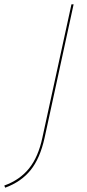

<svg xmlns="http://www.w3.org/2000/svg" viewBox="-77 -678 405 892"><path d="M255 -658H265L130 -37Q109 58 65 112.5Q21 167 -53 194L-57 184Q15 158 58 104.5Q101 51 120 -39Z"/></svg>

Font: Ysabeau Infant Hairline
Style: Italic
Weight: 100
Italic angle: -12°
Designer: Christian Thalmann (Catharsis Fonts)
Version: Version 0.003